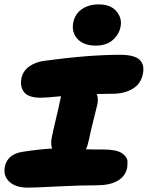

<svg xmlns="http://www.w3.org/2000/svg" viewBox="-23 -880 677 880"><path d="M416 -670.9Q360.8 -670.9 332.3 -701.4Q303.7 -731.9 313 -777.8Q321.3 -816.9 352.8 -838.4Q384.3 -859.9 429.2 -859.9Q484.4 -859.9 510.7 -828.1Q537.1 -796.4 529.8 -758.8Q523.4 -722.7 494.1 -696.8Q464.8 -670.9 416 -670.9ZM106 -20Q48.3 -20 19.8 -47.1Q-8.8 -74.2 -1 -115.2Q10.7 -173.3 80.1 -184.1Q158.2 -196.3 215.8 -199.2Q208.5 -221.2 213.9 -248Q220.2 -279.3 233.6 -335.9Q247.1 -392.6 251 -413.1Q255.9 -435.1 256.8 -439Q187 -432.1 164.1 -432.1Q108.4 -432.1 88.1 -456.8Q67.9 -481.4 75.2 -521Q81.5 -553.7 110.1 -574.7Q138.7 -595.7 179.2 -601.1Q382.8 -628.9 526.9 -628.9Q592.3 -628.9 616.5 -606.4Q640.6 -584 631.8 -541Q622.6 -495.1 584.5 -472.7Q546.4 -450.2 493.2 -450.2Q479.5 -450.2 455.6 -449.7Q431.6 -449.2 420.9 -449.2Q428.2 -427.7 423.8 -403.8Q421.4 -392.1 407.2 -336.9Q393.1 -281.7 384.8 -240.2Q377.9 -210 371.1 -195.8Q394 -194.8 450.2 -194.8Q480 -194.8 502 -190.4Q523.9 -186 535.6 -178.2Q547.4 -170.4 554.4 -159.9Q561.5 -149.4 561.5 -137.2Q561.5 -125 560.1 -111.8Q551.8 -71.8 515.9 -51.3Q480 -30.8 421.9 -30.8Q342.3 -30.8 239.5 -25.4Q136.7 -20 106 -20Z"/></svg>

Font: Shantell Sans Irregular Bouncy
Style: Italic
Weight: 800
Italic angle: -11.31°
Designer: Stephen Nixon, Anya Danilova, Shantell Martin
Foundry: Arrow Type
Version: Version 1.006;[9816181b4]